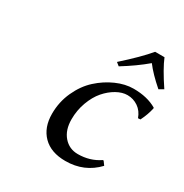

<svg xmlns="http://www.w3.org/2000/svg" viewBox="-152 -760 857 892"><g transform="rotate(30 276.0 -314.0)"><path d="M417 -399.9Q389.2 -399.9 359.1 -383.1Q329.1 -366.2 304.2 -337.4Q279.3 -308.6 263.2 -264.9Q247.1 -221.2 247.1 -172.9Q247.1 -115.2 276.9 -81.1Q306.6 -46.9 353 -46.9Q417.5 -46.9 467.8 -81.1H472.2L486.8 -61Q419.9 9.8 318.8 9.8Q241.2 9.8 198.5 -33.2Q155.8 -76.2 155.8 -149.9Q155.8 -213.4 181.4 -269.3Q207 -325.2 247.1 -361.6Q287.1 -397.9 334.5 -418.9Q381.8 -439.9 426.8 -439.9Q500.5 -439.9 550.8 -410.2L551.8 -407.2Q544.4 -371.1 524.9 -332L512.2 -331.1Q500.5 -364.3 474.6 -382.1Q448.7 -399.9 417 -399.9ZM477.1 -638.2Q497.1 -588.9 550.8 -508.8L526.9 -495.1Q470.2 -544.4 439.9 -585Q385.7 -539.1 314 -495.1L296.9 -508.8Q383.3 -585.9 426.8 -638.2Z"/></g></svg>

Font: Linear Smooth
Style: Italic
Weight: 400
Designer: Philipp H. Poll, Flanker
Foundry: Philipp H. Poll, reworked by Flanker
Version: Version 1.061 | FøM Fix